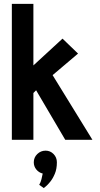

<svg xmlns="http://www.w3.org/2000/svg" viewBox="-20 -720 515 989"><path d="M182 232 206 249Q205 249 215 241Q225 233 238.5 216.5Q252 200 262.5 175Q273 150 273 116Q273 91 256 73.5Q239 56 215 56Q190 56 172 73.5Q154 91 154 116Q154 137 167 153Q180 169 200 174Q197 189 193.5 203.5Q190 218 182 232ZM251 -333 382 -444 302 -521 152 -383V-700H41V0H152V-241L166 -255L316 0H456Z"/></svg>

Font: Advent Pro
Style: Regular
Weight: 400
Designer: VivaRado, Andreas Kalpakidis
Foundry: VivaRado, Andreas Kalpakidis
Version: Version 3.000